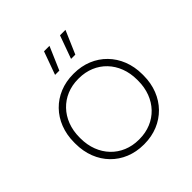

<svg xmlns="http://www.w3.org/2000/svg" viewBox="-191 -867 1019 1019"><g transform="rotate(-45 318.0 -357.5)"><path d="M244 -590H276L332 -720H291ZM364 -590H396L452 -720H411ZM315 5H320C467 5 574 -104 574 -255V-265C574 -416 467 -525 320 -525H315C168 -525 62 -417 62 -265V-255C62 -103 168 5 315 5ZM315 -32C191 -32 101 -125 101 -256V-264C101 -395 191 -488 315 -488H320C445 -488 534 -395 534 -264V-256C534 -125 445 -32 320 -32Z"/></g></svg>

Font: Fixel Display ExtraLight
Style: Regular
Weight: 200
Designer: AlfaBravo + MacPaw
Foundry: Kyrylo Tkachov, Marchela Mozhyna, Serhii Makarenko, Maria Weinstein, Zakhar Kryvoshyya
Version: Version 1.211